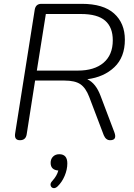

<svg xmlns="http://www.w3.org/2000/svg" viewBox="-20 -725 701 1001"><path d="M84 6Q53 6 59 -30L161 -674Q166 -705 196 -705H406Q519 -705 575 -654.5Q631 -604 631 -518Q631 -427 576.5 -375Q522 -323 435 -312Q458 -301 475 -279.5Q492 -258 504 -226L576 -36Q592 6 554 6Q532 6 521 -20L445 -220Q427 -267 399 -286Q371 -305 316 -305H163L119 -24Q114 6 84 6ZM172 -357H386Q472 -357 520 -398Q568 -439 568 -515Q568 -583 528 -617.5Q488 -652 402 -652H219ZM280 247Q268 258 257.5 255.5Q247 253 244 242Q241 231 252 219Q277 192 284 164Q244 161 244 124Q244 104 256.5 91.5Q269 79 289 79Q331 79 331 127Q331 159 317 192Q303 225 280 247Z"/></svg>

Font: Nunito Light
Style: Italic
Weight: 300
Italic angle: -9°
Designer: Vernon Adams
Foundry: Vernon Adams
Version: Version 3.601; ttfautohint (v1.8.2.53-6de2)